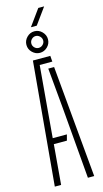

<svg xmlns="http://www.w3.org/2000/svg" viewBox="-163 -1157 647 1205"><g transform="rotate(-15 161.0 -555.0)"><path d="M33 0 105 -800H218L221 -762H139L113 -461L99 -297H191L181 -259H96L74 0ZM248 0 209 -463 185 -726H223L289 0ZM161 -835Q133.5 -835 112.2 -855.5Q91 -876 91 -905Q91 -933 111.8 -954Q132.5 -975 161 -975Q189.5 -975 210.2 -954Q231 -933 231 -905Q231 -876 210 -855.5Q189 -835 161 -835ZM161 -867Q177 -867 188.5 -878.5Q200 -890 200 -905Q200 -921 188 -932.5Q176 -944 161 -944Q146 -944 134.5 -932.5Q123 -921 123 -905Q123 -890 134.2 -878.5Q145.5 -867 161 -867ZM147 -1005 223 -1110H261L185 -1005Z"/></g></svg>

Font: Big Shoulders Stencil Text Thin Thin
Style: Regular
Weight: 250
Version: Version 2.001